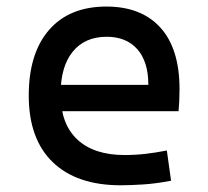

<svg xmlns="http://www.w3.org/2000/svg" viewBox="-20 -547 626 577"><path d="M342.8 9.8Q210.4 9.8 138.4 -59.8Q66.4 -129.4 66.4 -259.8Q66.4 -386.7 127.4 -457Q188.5 -527.3 299.8 -527.3Q404.8 -527.3 462.2 -463.9Q519.5 -400.4 519.5 -279.3Q519.5 -243.7 516.6 -212.9H153.3V-292H425.8Q425.8 -361.8 392.6 -399.2Q359.4 -436.5 300.8 -436.5Q234.9 -436.5 198.5 -391.6Q162.1 -346.7 162.1 -264.6Q162.1 -174.8 212.2 -127.9Q262.2 -81.1 354.5 -81.1Q386.7 -81.1 418 -84.7Q449.2 -88.4 481.4 -94.7L494.1 -3.9Q448.2 4.9 410.2 7.3Q372.1 9.8 342.8 9.8Z"/></svg>

Font: Cascadia Mono
Style: Regular
Weight: 400
Monospace: yes
Designer: Aaron Bell
Foundry: Saja Typeworks
Version: Version 2102.003